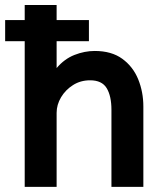

<svg xmlns="http://www.w3.org/2000/svg" viewBox="-20 -726 624 746"><path d="M537 0H413V-299Q413 -353 394.5 -383.5Q376 -414 330 -414Q293 -414 263.8 -395.5Q234.5 -377 217.2 -348Q200 -319 200 -287.5V0H76V-566H0V-648H76V-706.5H200V-648H325.5V-566H200V-461.5Q230 -497 269.2 -512.5Q308.5 -528 348 -528Q413.5 -528 455.2 -497.5Q497 -467 517 -417.8Q537 -368.5 537 -312Z"/></svg>

Font: Acari Sans
Style: Bold
Weight: 700
Designer: Alfredo Marco Pradil and Stefan Peev (font) & Cristiano Sobral (main changes)
Foundry: Alfredo Marco Pradil and Stefan Peev (font) & Cristiano Sobral (main changes)
Version: Version 1.063; ttfautohint (v1.8.3)